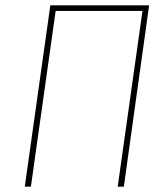

<svg xmlns="http://www.w3.org/2000/svg" viewBox="-20 -701 631 721"><path d="M540 -681 445 0H422L515 -660H189L96 0H73L169 -681Z"/></svg>

Font: Fira Sans Condensed Thin
Style: Italic
Weight: 250
Width: 3
Italic angle: -8°
Designer: Carrois Corporate & Edenspiekermann AG
Foundry: Carrois Corporate GbR & Edenspiekermann AG
Version: Version 4.203